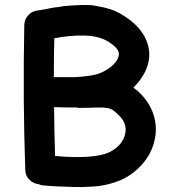

<svg xmlns="http://www.w3.org/2000/svg" viewBox="-20 -745 679 767"><path d="M156 -4Q175 -2 207.5 -0.5Q240 1 275 2Q310 3 336 1Q375 0 408 -8Q441 -16 470 -29Q518 -53 552 -93.5Q586 -134 597 -183Q610 -235 593 -288Q576 -339 532 -380Q522 -388 513 -395Q559 -441 572 -492Q585 -543 560 -594Q534 -645 476 -681Q458 -693 438 -702Q418 -710 396 -715L356 -723Q345 -725 322 -725Q299 -725 273.5 -723.5Q248 -722 232 -720Q202 -715 196 -715Q189 -714 160 -708L130 -703Q127 -703 124 -702Q104 -698 90.5 -681.5Q77 -665 77 -643Q71 -346 81 -66Q81 -44 97 -27.5Q113 -11 135 -9Q145 -4 156 -4ZM200 -122Q197 -217 196 -317Q200 -317 238 -316Q276 -315 283 -316Q292 -313 301 -314Q314 -314 334 -314.5Q354 -315 373.5 -315.5Q393 -316 405 -314Q420 -312 429.5 -306Q439 -300 450 -289Q490 -254 480 -210Q469 -163 417 -137Q393 -126 357 -121.5Q321 -117 280 -117.5Q239 -118 200 -122ZM195 -437Q195 -518 197 -592Q257 -604 315.5 -603Q374 -602 412 -579Q462 -548 454 -522Q451 -505 433 -487Q415 -469 385 -455Q364 -446 335 -442Q306 -438 283 -437Q272 -436 239 -437Q206 -437 195 -437Z"/></svg>

Font: Balsamiq Sans
Style: Bold
Weight: 700
Designer: Michael Angeles
Foundry: Balsamiq SRL
Version: Version 1.020; ttfautohint (v1.8.4.7-5d5b);gftools[0.9.26]